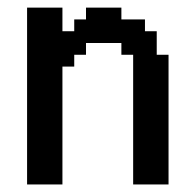

<svg xmlns="http://www.w3.org/2000/svg" viewBox="-20 -489 514 509"><path d="M51.8 0V-468.8H145.5V-406.2H176.8V-437.5H208V-468.8H301.8V-437.5H364.3V-406.2H395.5V-343.8H426.8V0H333V-343.8H301.8V-375H208V-343.8H176.8V-312.5H145.5V0Z"/></svg>

Font: Terminal Grotesque
Style: Regular
Weight: 400
Designer: Raphaël Bastide
Foundry: http://raphaelbastide.com
Version: Version 1.0